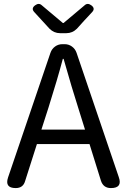

<svg xmlns="http://www.w3.org/2000/svg" viewBox="-20 -958 647 978"><path d="M60 0Q3 0 21 -54L237 -689Q244 -709 260.5 -721Q277 -733 298 -733H309Q330 -733 346.5 -721Q363 -709 370 -689L585 -56Q605 0 545 0Q506 0 494 -38L436 -224H302H168L108 -36Q98 0 60 0ZM191 -298H302H413L378 -410Q348 -503 304 -658H300Q273 -556 227 -410ZM286 -789Q255 -789 232 -812L155 -896Q137 -915 159 -931Q178 -945 193 -931L300 -841H304L411 -931Q426 -945 445 -931Q467 -915 449 -896L408 -852L372 -812Q349 -789 318 -789Z"/></svg>

Font: GenSenRounded JP R
Style: Regular
Weight: 400
Version: Version 1.501;PS 1;hotconv 16.6.51;makeotf.lib2.5.65220